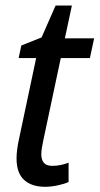

<svg xmlns="http://www.w3.org/2000/svg" viewBox="-20 -679 367 708"><path d="M146 9.8Q96.7 9.8 68.8 -15.6Q41 -41 41 -95.2Q41 -109.4 43.2 -127.2Q45.4 -145 49.8 -165L113.3 -464.8H48.8L58.6 -511.2L133.3 -541L185.1 -658.7H245.1L219.2 -537.6H327.1L311.5 -464.8H204.1L139.6 -161.1Q136.7 -147.5 134.5 -134Q132.3 -120.6 132.3 -109.9Q132.3 -89.8 141.8 -78.6Q151.4 -67.4 173.3 -67.4Q187.5 -67.4 202.4 -70.3Q217.3 -73.2 232.9 -79.1V-7.8Q216.8 -0.5 192.6 4.6Q168.5 9.8 146 9.8Z"/></svg>

Font: Open Sans SemiCondensed Medium
Style: Italic
Weight: 500
Width: 4
Italic angle: -12°
Designer: Monotype Design Team
Foundry: Monotype Imaging Inc.
Version: Version 3.000